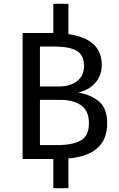

<svg xmlns="http://www.w3.org/2000/svg" viewBox="-20 -844 634 1019"><path d="M343 -3V155H263V0H100V-669H258H263V-824H343V-663Q520 -638 520 -500Q520 -441 484 -402.5Q448 -364 395 -353Q464 -341 506.5 -304.5Q549 -268 549 -190Q549 -21 343 -3ZM192 -597V-385H293Q352 -385 389 -413.5Q426 -442 426 -493Q426 -552 387 -574.5Q348 -597 268 -597ZM452 -190Q452 -256 410.5 -285Q369 -314 302 -314H192V-74H284Q366 -74 409 -98.5Q452 -123 452 -190Z"/></svg>

Font: FiraGOUPP
Style: Medium
Weight: 400
Designer: bBox Type
Foundry: bBox Type GmbH
Version: Version 1.001